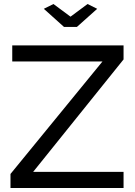

<svg xmlns="http://www.w3.org/2000/svg" viewBox="-20 -936 671 956"><path d="M246.1 -916 331.1 -853 416 -916 463.9 -892.1 362.8 -801.8H298.8L198.2 -892.1ZM32.2 -69.8 490.2 -629.9H41V-710H595.2V-640.1L145 -80.1H595.2V0H32.2Z"/></svg>

Font: Rawline Medium
Style: Regular
Weight: 500
Designer: Matt McInerney, Pablo Impallari, Rodrigo Fuenzalida
Foundry: Matt McInerney, Pablo Impallari, Rodrigo Fuenzalida
Version: Version 4.020;PS 004.020;hotconv 1.0.88;makeotf.lib2.5.64775